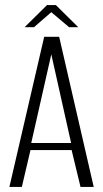

<svg xmlns="http://www.w3.org/2000/svg" viewBox="-20 -736 406 756"><path d="M17 0 154 -591H213L349 0H297L262 -145H100L66 0ZM103 -173H260L182 -522ZM77 -629 165 -716H200L288 -629H252L182 -688L114 -629Z"/></svg>

Font: Alumni Sans Light
Style: Regular
Weight: 300
Version: Version 1.018